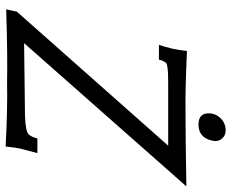

<svg xmlns="http://www.w3.org/2000/svg" viewBox="-88 -712 802 665"><g transform="rotate(90 312.5 -379.0)"><path d="M625 -624 129 -62 379 -65Q434 -67 444 -77Q454 -87 459 -108H510Q497 -59 496 -56Q490 -31 487 2Q357 -5 263 -3Q177 -5 12 0L20 -37L484 -561H264Q205 -561 198 -554Q190 -546 186 -529H135Q139 -540 148 -575Q153 -598 156 -626Q290 -620 362 -621Q456 -621 625 -624ZM467 -715Q457 -666 411 -666Q372 -666 372 -701Q372 -725 389 -742.5Q406 -760 431 -760Q450 -760 460.5 -746.5Q471 -733 467 -715Z"/></g></svg>

Font: GFS Neohellenic Rg
Style: Italic
Weight: 400
Italic angle: -12°
Designer: Takis Katsoulidis and George D. Matthiopoulos
Foundry: Takis Katsoulidis and George D. Matthiopoulos
Version: Version 1.0